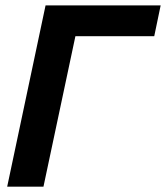

<svg xmlns="http://www.w3.org/2000/svg" viewBox="-20 -696 619 716"><path d="M261.2 -561 142.1 0H6.8L149.9 -675.8H579.1L555.2 -561Z"/></svg>

Font: Lorenzo Sans
Style: Bold Italic
Weight: 700
Italic angle: -12°
Foundry: Intel Corporation
Version: Version 1.00; ttfautohint (v1.5)